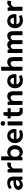

<svg xmlns="http://www.w3.org/2000/svg" viewBox="2638 -3367 743 6059"><g transform="rotate(-90 3009.5 -337.5)"><path d="M271.5 -480.5C195.3 -480.5 121.1 -455.1 75.2 -414.1C68.4 -408.2 69.3 -400.4 76.2 -393.6L118.2 -347.7C125 -340.8 132.8 -339.8 140.6 -346.7C168 -372.1 210 -389.6 252 -389.6C313.5 -389.6 346.7 -349.6 344.7 -290V-286.1C139.6 -290 46.9 -226.6 46.9 -127.9C46.9 -42 118.2 11.7 201.2 11.7C258.8 11.7 318.4 -14.6 356.4 -63.5H358.4L368.2 -13.7C370.1 -4.9 377 0 385.7 0H450.2C460 0 465.8 -5.9 465.8 -15.6V-277.3C465.8 -411.1 399.4 -480.5 271.5 -480.5ZM231.4 -84C197.3 -84 164.1 -98.6 164.1 -135.7C164.1 -179.7 213.9 -214.8 352.5 -207V-181.6C352.5 -127 289.1 -84 231.4 -84Z M860.4 -480.5C802.7 -480.5 749 -452.1 710.9 -387.7H708L701.2 -454.1C700.2 -463.9 694.3 -468.8 684.6 -468.8H610.4C600.6 -468.8 594.7 -462.9 594.7 -453.1V-15.6C594.7 -5.9 600.6 0 610.4 0H706.1C715.8 0 721.7 -5.9 721.7 -15.6V-258.8C721.7 -333 793 -365.2 838.9 -365.2C853.5 -365.2 869.1 -362.3 881.8 -358.4C891.6 -355.5 898.4 -358.4 900.4 -369.1L916 -456.1C918 -464.8 915 -471.7 906.2 -474.6C893.6 -478.5 877 -480.5 860.4 -480.5Z M1237.3 -480.5C1178.7 -480.5 1134.8 -455.1 1100.6 -418.9L1106.4 -502.9V-657.2C1106.4 -667 1100.6 -672.9 1090.8 -672.9H994.1C984.4 -672.9 978.5 -667 978.5 -657.2V-15.6C978.5 -5.9 984.4 0 994.1 0H1063.5C1072.3 0 1079.1 -4.9 1081.1 -13.7L1093.8 -58.6C1127.9 -17.6 1174.8 11.7 1237.3 11.7C1347.7 11.7 1458 -83 1458 -235.4C1458 -387.7 1347.7 -480.5 1237.3 -480.5ZM1211.9 -91.8C1140.6 -91.8 1091.8 -150.4 1091.8 -233.4C1091.8 -319.3 1140.6 -379.9 1211.9 -379.9C1283.2 -379.9 1333 -320.3 1333 -235.4C1333 -151.4 1283.2 -91.8 1211.9 -91.8Z M1968.8 -251C1968.8 -380.9 1888.7 -480.5 1752 -480.5C1617.2 -480.5 1523.4 -377 1523.4 -233.4C1523.4 -83 1627.9 13.7 1772.5 13.7C1828.1 13.7 1884.8 -1 1930.7 -26.4C1939.5 -31.2 1941.4 -39.1 1936.5 -47.9L1907.2 -100.6C1902.3 -108.4 1894.5 -111.3 1885.7 -106.4C1846.7 -88.9 1815.4 -83 1782.2 -83C1708 -83 1660.2 -120.1 1646.5 -190.4H1948.2C1957 -190.4 1963.9 -195.3 1964.8 -205.1C1966.8 -218.8 1968.8 -235.4 1968.8 -251ZM1854.5 -271.5H1645.5C1656.2 -340.8 1698.2 -384.8 1752.9 -384.8C1809.6 -384.8 1855.5 -336.9 1854.5 -271.5Z M2143.6 -547.9C2186.5 -547.9 2216.8 -577.1 2216.8 -618.2C2216.8 -659.2 2186.5 -689.5 2143.6 -689.5C2100.6 -689.5 2070.3 -659.2 2070.3 -618.2C2070.3 -577.1 2100.6 -547.9 2143.6 -547.9ZM2080.1 -453.1V-15.6C2080.1 -5.9 2085.9 0 2095.7 0H2191.4C2201.2 0 2207 -5.9 2207 -15.6V-453.1C2207 -462.9 2201.2 -468.8 2191.4 -468.8H2095.7C2085.9 -468.8 2080.1 -462.9 2080.1 -453.1Z M2607.4 -92.8C2593.8 -88.9 2577.1 -85.9 2563.5 -85.9C2515.6 -85.9 2500 -115.2 2500 -159.2V-370.1H2609.4C2619.1 -370.1 2625 -376 2625 -385.7V-453.1C2625 -462.9 2619.1 -468.8 2609.4 -468.8H2500V-584C2500 -593.8 2494.1 -599.6 2484.4 -599.6H2411.1C2402.3 -599.6 2396.5 -593.8 2394.5 -585L2375 -468.8H2316.4C2306.6 -468.8 2300.8 -462.9 2300.8 -453.1V-385.7C2300.8 -376 2306.6 -370.1 2316.4 -370.1H2374V-171.9C2374 -61.5 2421.9 10.7 2538.1 10.7C2576.2 10.7 2605.5 4.9 2629.9 -2C2638.7 -3.9 2642.6 -11.7 2640.6 -20.5L2627 -82C2625 -92.8 2617.2 -95.7 2607.4 -92.8Z M3002.9 -480.5C2936.5 -480.5 2883.8 -449.2 2843.8 -393.6H2841.8L2834 -454.1C2833 -462.9 2827.1 -468.8 2817.4 -468.8H2743.2C2733.4 -468.8 2727.5 -462.9 2727.5 -453.1V-15.6C2727.5 -5.9 2733.4 0 2743.2 0H2838.9C2848.6 0 2854.5 -5.9 2854.5 -15.6V-276.4C2854.5 -338.9 2911.1 -374 2956.1 -374C3007.8 -374 3033.2 -348.6 3033.2 -276.4V-15.6C3033.2 -5.9 3039.1 0 3048.8 0H3143.6C3153.3 0 3159.2 -5.9 3159.2 -15.6V-292C3159.2 -410.2 3111.3 -480.5 3002.9 -480.5Z M3700.2 -251C3700.2 -380.9 3620.1 -480.5 3483.4 -480.5C3348.6 -480.5 3254.9 -377 3254.9 -233.4C3254.9 -83 3359.4 13.7 3503.9 13.7C3559.6 13.7 3616.2 -1 3662.1 -26.4C3670.9 -31.2 3672.9 -39.1 3668 -47.9L3638.7 -100.6C3633.8 -108.4 3626 -111.3 3617.2 -106.4C3578.1 -88.9 3546.9 -83 3513.7 -83C3439.5 -83 3391.6 -120.1 3377.9 -190.4H3679.7C3688.5 -190.4 3695.3 -195.3 3696.3 -205.1C3698.2 -218.8 3700.2 -235.4 3700.2 -251ZM3585.9 -271.5H3377C3387.7 -340.8 3429.7 -384.8 3484.4 -384.8C3541 -384.8 3586.9 -336.9 3585.9 -271.5Z M4086.9 -480.5C4017.6 -480.5 3962.9 -450.2 3925.8 -403.3L3933.6 -482.4V-657.2C3933.6 -667 3927.7 -672.9 3918 -672.9H3822.3C3812.5 -672.9 3806.6 -667 3806.6 -657.2V-15.6C3806.6 -5.9 3812.5 0 3822.3 0H3918C3927.7 0 3933.6 -5.9 3933.6 -15.6V-272.5C3933.6 -340.8 3992.2 -374 4038.1 -374C4096.7 -374 4111.3 -325.2 4111.3 -277.3V-15.6C4111.3 -5.9 4117.2 0 4127 0H4222.7C4232.4 0 4238.3 -5.9 4238.3 -15.6V-291C4238.3 -380.9 4207 -480.5 4086.9 -480.5Z M4911.1 -480.5C4844.7 -480.5 4793.9 -447.3 4756.8 -403.3C4732.4 -453.1 4690.4 -480.5 4630.9 -480.5C4564.5 -480.5 4521.5 -447.3 4481.4 -407.2H4479.5L4471.7 -454.1C4470.7 -462.9 4463.9 -468.8 4455.1 -468.8H4382.8C4373 -468.8 4367.2 -462.9 4367.2 -453.1V-15.6C4367.2 -5.9 4373 0 4382.8 0H4478.5C4488.3 0 4494.1 -5.9 4494.1 -15.6V-285.2C4494.1 -343.8 4543.9 -373 4584 -373C4643.6 -373 4646.5 -309.6 4646.5 -283.2V-15.6C4646.5 -5.9 4652.3 0 4662.1 0H4756.8C4766.6 0 4772.5 -5.9 4772.5 -15.6V-281.2C4772.5 -346.7 4824.2 -373 4864.3 -373C4925.8 -373 4927.7 -311.5 4927.7 -283.2L4928.7 -15.6C4928.7 -4.9 4934.6 0 4944.3 0H5039.1C5048.8 0 5054.7 -5.9 5054.7 -15.6V-297.9C5054.7 -410.2 5006.8 -480.5 4911.1 -480.5Z M5594.7 -251C5594.7 -380.9 5514.6 -480.5 5377.9 -480.5C5243.2 -480.5 5149.4 -377 5149.4 -233.4C5149.4 -83 5253.9 13.7 5398.4 13.7C5454.1 13.7 5510.7 -1 5556.6 -26.4C5565.4 -31.2 5567.4 -39.1 5562.5 -47.9L5533.2 -100.6C5528.3 -108.4 5520.5 -111.3 5511.7 -106.4C5472.7 -88.9 5441.4 -83 5408.2 -83C5334 -83 5286.1 -120.1 5272.5 -190.4H5574.2C5583 -190.4 5589.8 -195.3 5590.8 -205.1C5592.8 -218.8 5594.7 -235.4 5594.7 -251ZM5480.5 -271.5H5271.5C5282.2 -340.8 5324.2 -384.8 5378.9 -384.8C5435.5 -384.8 5481.4 -336.9 5480.5 -271.5Z M5962.9 -480.5C5905.3 -480.5 5851.6 -452.1 5813.5 -387.7H5810.5L5803.7 -454.1C5802.7 -463.9 5796.9 -468.8 5787.1 -468.8H5712.9C5703.1 -468.8 5697.3 -462.9 5697.3 -453.1V-15.6C5697.3 -5.9 5703.1 0 5712.9 0H5808.6C5818.4 0 5824.2 -5.9 5824.2 -15.6V-258.8C5824.2 -333 5895.5 -365.2 5941.4 -365.2C5956.1 -365.2 5971.7 -362.3 5984.4 -358.4C5994.1 -355.5 6001 -358.4 6002.9 -369.1L6018.6 -456.1C6020.5 -464.8 6017.6 -471.7 6008.8 -474.6C5996.1 -478.5 5979.5 -480.5 5962.9 -480.5Z"/></g></svg>

Font: Ed Sans Neue SemiBold
Style: Regular
Weight: 600
Designer: Stephen Hutchings
Version: Version 1.004;PS 001.004;hotconv 1.0.88;makeotf.lib2.5.64775